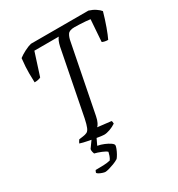

<svg xmlns="http://www.w3.org/2000/svg" viewBox="-209 -837 1083 1171"><g transform="rotate(-30 333.0 -252.0)"><path d="M296 0Q289 0 274 -2Q259 -4 239 -7.5Q219 -11 198.5 -15Q178 -19 161.5 -23Q145 -27 137 -30Q140 -36 143.5 -42.5Q147 -49 150 -52L179 -56Q195 -58 206.5 -63.5Q218 -69 226 -88Q234 -107 242 -145L331 -599Q336 -622 342.5 -636.5Q349 -651 355 -657H183L132 -498Q128 -495 115.5 -492Q103 -489 88 -489Q87 -511 86.5 -553Q86 -595 93 -657Q111 -671 138 -685Q165 -699 186 -704H591Q617 -696 637 -682.5Q657 -669 666 -657Q652 -607 635 -560Q618 -513 606 -489Q592 -489 580.5 -492Q569 -495 565 -498L576 -652Q564 -654 544 -655.5Q524 -657 503 -658Q482 -659 466 -659Q430 -659 418.5 -641.5Q407 -624 402 -595L309 -123Q304 -98 296 -82Q288 -66 281 -61L376 -50Q378 -48 379 -43Q380 -38 380 -30Q361 -17 337.5 -8.5Q314 0 296 0ZM189 200Q183 200 170.5 196Q158 192 148 186.5Q138 181 136 176Q138 170 139 167.5Q140 165 143 160Q174 160 199 159Q224 158 246 153Q254 142 259 127.5Q264 113 266 103Q258 94 232 83.5Q206 73 185 68Q184 64 181 55Q178 46 180 34Q192 18 204 0.5Q216 -17 231 -37H260L225 37Q248 41 270.5 50.5Q293 60 308 70.5Q323 81 323 90Q323 97 317 112.5Q311 128 302.5 143Q294 158 287 166Q271 176 251 183.5Q231 191 214.5 195.5Q198 200 189 200Z"/></g></svg>

Font: Texturina 12pt ExtraLight
Style: Italic
Weight: 250
Italic angle: -11°
Designer: Guillermo Torres Carreño
Foundry: Omnibus-Type
Version: Version 1.002